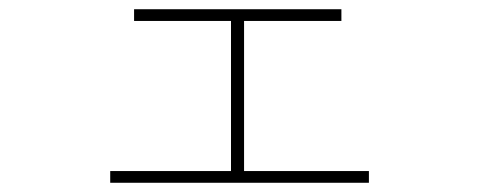

<svg xmlns="http://www.w3.org/2000/svg" viewBox="-20 -478 1040 416"><path d="M218.8 -82V-107.4H480.5V-432.6H270.5V-458H719.7V-432.6H508.8V-107.4H779.3V-82Z"/></svg>

Font: Gothic A1 Thin
Style: Regular
Weight: 250
Designer: HanYang I&C Co.,Ltd.
Foundry: HanYang I&C Co.,Ltd.
Version: Version 2.50